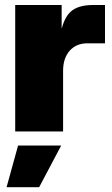

<svg xmlns="http://www.w3.org/2000/svg" viewBox="-20 -536 456 783"><path d="M42 0V-515.6H231.4V-421.9H232.4Q246.6 -474.1 276.4 -494.9Q306.2 -515.6 359.4 -515.6H408.2V-359.4H336.9Q291 -359.4 264.2 -329.1Q237.3 -298.8 237.3 -247.1V0ZM6.8 227.5 53.7 57.6H229.5L139.6 227.5Z"/></svg>

Font: Inter Display Black
Style: Regular
Weight: 900
Designer: Rasmus Andersson
Foundry: rsms
Version: Version 4.000;git-a52131595